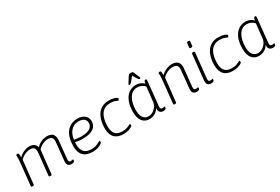

<svg xmlns="http://www.w3.org/2000/svg" viewBox="77 -1762 4106 2812"><g transform="rotate(-30 2129.5 -355.5)"><path d="M763 6Q743 6 725 -2Q707 -10 698 -31Q689 -52 693 -91L723 -386Q724 -391 724 -397.5Q724 -404 724 -408Q724 -448 704 -467Q684 -486 639 -486Q611 -486 580 -475.5Q549 -465 520.5 -446Q492 -427 470 -401L476 -418L432 -12Q431 -5 425.5 -1.5Q420 2 409 2H405Q393 2 387.5 -2Q382 -6 383 -13L422 -386Q423 -392 423 -398Q423 -404 423 -408Q423 -448 403 -467Q383 -486 338 -486Q311 -486 280.5 -476Q250 -466 221.5 -448Q193 -430 173 -406L131 -12Q130 2 107 2H103Q92 2 86.5 -2Q81 -6 82 -13L120 -373Q123 -402 124.5 -423.5Q126 -445 126 -461Q126 -481 125 -492Q124 -503 124 -507Q124 -512 127 -514.5Q130 -517 135 -519Q140 -521 144.5 -521.5Q149 -522 153 -522Q165 -522 168.5 -503.5Q172 -485 172 -453Q172 -442 170.5 -432Q169 -422 166 -413L157 -430Q180 -460 211.5 -482Q243 -504 279.5 -516.5Q316 -529 351 -529Q398 -529 429.5 -508.5Q461 -488 470 -446Q488 -469 517 -488Q546 -507 581.5 -518Q617 -529 652 -529Q691 -529 718.5 -515.5Q746 -502 759.5 -476Q773 -450 773 -411Q773 -406 773 -400Q773 -394 772 -389L742 -87Q739 -62 746.5 -50Q754 -38 777 -38Q791 -38 799 -41Q807 -44 812 -44Q814 -44 815.5 -42Q817 -40 817 -37Q817 -33 816 -28Q815 -23 814 -18Q813 -13 811 -9Q808 -4 799.5 -0.5Q791 3 781 4.5Q771 6 763 6Z M1124 6Q1019 6 966.5 -47Q914 -100 914 -206Q914 -280 930.5 -340Q947 -400 979 -442Q1011 -484 1058.5 -506.5Q1106 -529 1167 -529Q1207 -529 1237.5 -518.5Q1268 -508 1288.5 -490Q1309 -472 1320 -447.5Q1331 -423 1331 -396Q1331 -354 1314.5 -323Q1298 -292 1267 -272Q1236 -252 1191.5 -242.5Q1147 -233 1092 -233Q1054 -233 1016.5 -238Q979 -243 950 -250L967 -263Q965 -249 964.5 -234.5Q964 -220 964 -205Q964 -122 1004 -79.5Q1044 -37 1127 -37Q1175 -37 1208 -49.5Q1241 -62 1259.5 -74Q1278 -86 1282 -86Q1286 -86 1288 -81Q1290 -76 1291.5 -70Q1293 -64 1293 -59Q1293 -51 1271 -35Q1249 -19 1211 -6.5Q1173 6 1124 6ZM1092 -273Q1123 -273 1151 -277Q1179 -281 1203 -289.5Q1227 -298 1244.5 -312Q1262 -326 1272 -346.5Q1282 -367 1282 -393Q1282 -436 1250 -461Q1218 -486 1164 -486Q1110 -486 1069.5 -462Q1029 -438 1003.5 -393.5Q978 -349 970 -286Q990 -282 1023.5 -277.5Q1057 -273 1092 -273Z M1643 6Q1544 6 1493.5 -47.5Q1443 -101 1443 -205Q1443 -269 1457.5 -327.5Q1472 -386 1502 -431.5Q1532 -477 1581 -503Q1630 -529 1699 -529Q1726 -529 1751 -525Q1776 -521 1795.5 -514Q1815 -507 1826.5 -499.5Q1838 -492 1838 -486Q1838 -483 1836.5 -478Q1835 -473 1832.5 -468Q1830 -463 1827 -459.5Q1824 -456 1821 -456Q1816 -456 1802 -463.5Q1788 -471 1762 -478.5Q1736 -486 1693 -486Q1646 -486 1612.5 -470.5Q1579 -455 1556 -428Q1533 -401 1519.5 -365.5Q1506 -330 1500 -289Q1494 -248 1494 -205Q1494 -121 1531 -79Q1568 -37 1647 -37Q1692 -37 1722 -46.5Q1752 -56 1769.5 -66Q1787 -76 1791 -76Q1795 -76 1797.5 -71Q1800 -66 1801 -60Q1802 -54 1802 -49Q1802 -41 1781.5 -28Q1761 -15 1725 -4.5Q1689 6 1643 6Z M2084 7Q2048 7 2018 -5.5Q1988 -18 1966.5 -44Q1945 -70 1933 -110Q1921 -150 1921 -205Q1921 -278 1937 -338Q1953 -398 1984 -441Q2015 -484 2058.5 -506.5Q2102 -529 2157 -529Q2185 -529 2209.5 -521Q2234 -513 2254 -500Q2274 -487 2286 -473Q2290 -494 2293.5 -505Q2297 -516 2302 -520.5Q2307 -525 2315 -525H2319Q2330 -525 2332.5 -519Q2335 -513 2334 -502L2292 -87Q2289 -60 2298 -49Q2307 -38 2327 -38Q2341 -38 2349 -41Q2357 -44 2361 -44Q2364 -44 2365.5 -42Q2367 -40 2367 -37Q2367 -33 2366 -28Q2365 -23 2363.5 -18Q2362 -13 2360 -9Q2358 -4 2349.5 -0.5Q2341 3 2331 4.5Q2321 6 2313 6Q2296 6 2278.5 -2Q2261 -10 2250.5 -30Q2240 -50 2244 -85Q2212 -34 2168.5 -13.5Q2125 7 2084 7ZM2093 -36Q2120 -36 2151 -50Q2182 -64 2209 -94.5Q2236 -125 2250 -173L2271 -367Q2273 -380 2274.5 -398Q2276 -416 2278 -428Q2267 -445 2247.5 -458Q2228 -471 2203 -479Q2178 -487 2151 -487Q2109 -487 2075.5 -466.5Q2042 -446 2019 -408.5Q1996 -371 1983.5 -319.5Q1971 -268 1971 -205Q1971 -148 1985.5 -110.5Q2000 -73 2027.5 -54.5Q2055 -36 2093 -36ZM2078 -576Q2073 -576 2069.5 -577.5Q2066 -579 2066 -583Q2066 -586 2069.5 -593.5Q2073 -601 2082 -614L2131 -692Q2138 -703 2143.5 -708.5Q2149 -714 2157 -716Q2165 -718 2180 -718Q2195 -718 2202.5 -716Q2210 -714 2215 -708.5Q2220 -703 2223 -692L2256 -614Q2261 -603 2263.5 -595.5Q2266 -588 2266 -586Q2266 -581 2262.5 -578.5Q2259 -576 2252 -576Q2242 -576 2236 -580.5Q2230 -585 2223 -596L2176 -673L2113 -596Q2103 -585 2095.5 -580.5Q2088 -576 2078 -576Z M2879 6Q2860 6 2842 -1.5Q2824 -9 2814 -30Q2804 -51 2808 -91L2838 -386Q2839 -392 2839 -398Q2839 -404 2839 -408Q2839 -448 2818 -467Q2797 -486 2750 -486Q2722 -486 2690 -476Q2658 -466 2629.5 -448Q2601 -430 2580 -406L2538 -12Q2537 2 2514 2H2510Q2498 2 2493 -2Q2488 -6 2489 -13L2527 -373Q2530 -402 2531.5 -425.5Q2533 -449 2533 -461Q2533 -481 2532 -492Q2531 -503 2531 -507Q2531 -512 2534 -514.5Q2537 -517 2542 -519Q2547 -521 2551.5 -521.5Q2556 -522 2560 -522Q2572 -522 2575.5 -503.5Q2579 -485 2579 -453Q2579 -442 2577.5 -432Q2576 -422 2573 -413L2564 -430Q2586 -460 2619 -482Q2652 -504 2690 -516.5Q2728 -529 2763 -529Q2804 -529 2832 -515.5Q2860 -502 2874.5 -476Q2889 -450 2889 -411Q2889 -406 2889 -400Q2889 -394 2888 -389L2857 -87Q2855 -62 2862.5 -50Q2870 -38 2892 -38Q2906 -38 2914 -41Q2922 -44 2927 -44Q2930 -44 2931 -42Q2932 -40 2932 -37Q2932 -33 2931.5 -28Q2931 -23 2929.5 -18Q2928 -13 2926 -9Q2923 -4 2914.5 -0.5Q2906 3 2896 4.5Q2886 6 2879 6Z M3123 6Q3105 6 3087 -1.5Q3069 -9 3059.5 -30Q3050 -51 3054 -90L3098 -511Q3099 -518 3105 -521.5Q3111 -525 3122 -525H3126Q3138 -525 3143 -521.5Q3148 -518 3147 -511L3103 -87Q3101 -62 3108 -50Q3115 -38 3138 -38Q3152 -38 3160 -41Q3168 -44 3173 -44Q3175 -44 3176.5 -42Q3178 -40 3178 -37Q3178 -33 3177 -28.5Q3176 -24 3175 -19.5Q3174 -15 3172 -10Q3169 -5 3160.5 -1.5Q3152 2 3141.5 4Q3131 6 3123 6ZM3130 -595Q3116 -595 3110 -598.5Q3104 -602 3105 -609L3114 -685Q3114 -691 3120.5 -695Q3127 -699 3141 -699Q3155 -699 3160.5 -695.5Q3166 -692 3165 -685L3157 -609Q3157 -603 3150.5 -599Q3144 -595 3130 -595Z M3495 6Q3396 6 3345.5 -47.5Q3295 -101 3295 -205Q3295 -269 3309.5 -327.5Q3324 -386 3354 -431.5Q3384 -477 3433 -503Q3482 -529 3551 -529Q3578 -529 3603 -525Q3628 -521 3647.5 -514Q3667 -507 3678.5 -499.5Q3690 -492 3690 -486Q3690 -483 3688.5 -478Q3687 -473 3684.5 -468Q3682 -463 3679 -459.5Q3676 -456 3673 -456Q3668 -456 3654 -463.5Q3640 -471 3614 -478.5Q3588 -486 3545 -486Q3498 -486 3464.5 -470.5Q3431 -455 3408 -428Q3385 -401 3371.5 -365.5Q3358 -330 3352 -289Q3346 -248 3346 -205Q3346 -121 3383 -79Q3420 -37 3499 -37Q3544 -37 3574 -46.5Q3604 -56 3621.5 -66Q3639 -76 3643 -76Q3647 -76 3649.5 -71Q3652 -66 3653 -60Q3654 -54 3654 -49Q3654 -41 3633.5 -28Q3613 -15 3577 -4.5Q3541 6 3495 6Z M3936 7Q3900 7 3870 -5.5Q3840 -18 3818.5 -44Q3797 -70 3785 -110Q3773 -150 3773 -205Q3773 -278 3789 -338Q3805 -398 3836 -441Q3867 -484 3910.5 -506.5Q3954 -529 4009 -529Q4037 -529 4061.5 -521Q4086 -513 4106 -500Q4126 -487 4138 -473Q4142 -494 4145.5 -505Q4149 -516 4154 -520.5Q4159 -525 4167 -525H4171Q4182 -525 4184.5 -519Q4187 -513 4186 -502L4144 -87Q4141 -60 4150 -49Q4159 -38 4179 -38Q4193 -38 4201 -41Q4209 -44 4213 -44Q4216 -44 4217.5 -42Q4219 -40 4219 -37Q4219 -33 4218 -28Q4217 -23 4215.5 -18Q4214 -13 4212 -9Q4210 -4 4201.5 -0.5Q4193 3 4183 4.5Q4173 6 4165 6Q4148 6 4130.5 -2Q4113 -10 4102.5 -30Q4092 -50 4096 -85Q4064 -34 4020.5 -13.5Q3977 7 3936 7ZM3945 -36Q3972 -36 4003 -50Q4034 -64 4061 -94.5Q4088 -125 4102 -173L4123 -367Q4125 -380 4126.5 -398Q4128 -416 4130 -428Q4119 -445 4099.5 -458Q4080 -471 4055 -479Q4030 -487 4003 -487Q3961 -487 3927.5 -466.5Q3894 -446 3871 -408.5Q3848 -371 3835.5 -319.5Q3823 -268 3823 -205Q3823 -148 3837.5 -110.5Q3852 -73 3879.5 -54.5Q3907 -36 3945 -36Z"/></g></svg>

Font: Asap ExtraLight
Style: Italic
Weight: 250
Italic angle: -6°
Version: Version 3.001